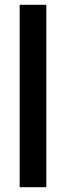

<svg xmlns="http://www.w3.org/2000/svg" viewBox="-20 -780 275 800"><path d="M173 0H62V-760H173Z"/></svg>

Font: Noto Sans Telugu ExtraCondensed SemiBold
Style: Regular
Weight: 600
Width: 2
Designer: Jelle Bosma - Monotype Design Team
Foundry: Monotype Imaging Inc.
Version: Version 2.005; ttfautohint (v1.8.4.7-5d5b)